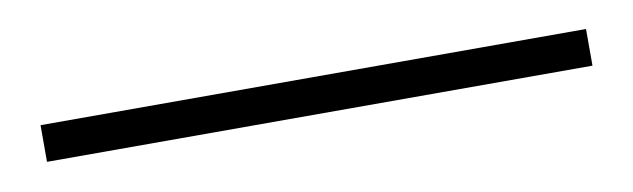

<svg xmlns="http://www.w3.org/2000/svg" viewBox="-22 16 544 165"><g transform="rotate(-10 250.0 98.0)"><path d="M12 114V82H488V114Z"/></g></svg>

Font: SourceSans3VF
Style: Regular
Weight: 200
Designer: Paul D. Hunt
Foundry: Adobe
Version: Version 3.052;hotconv 1.1.0;makeotfexe 2.6.0